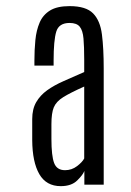

<svg xmlns="http://www.w3.org/2000/svg" viewBox="-20 -891 436 640"><path d="M182.6 -270.5Q134.3 -270.5 111.1 -310.5Q87.9 -350.6 87.4 -423.8V-494.1Q87.4 -527.3 100.6 -550.3Q113.8 -573.2 137.2 -590.1Q160.6 -606.9 192.4 -620.8Q224.1 -634.8 260.7 -650.9V-692.4Q260.7 -735.8 258.3 -762.7Q255.9 -789.6 245.8 -802Q235.8 -814.5 211.9 -814.5Q176.3 -814.5 167.5 -785.4Q158.7 -756.3 158.7 -689V-672.4H94.7V-689Q94.7 -724.6 97.9 -757.3Q101.1 -790 112.1 -815.7Q123 -841.3 146.7 -856Q170.4 -870.6 211.9 -870.6Q266.6 -870.6 290.3 -846.4Q314 -822.3 319.8 -775.9Q325.7 -729.5 325.7 -662.6V-275.4H261.2V-321.3Q256.8 -308.6 237.5 -289.6Q218.3 -270.5 182.6 -270.5ZM196.8 -323.7Q219.2 -323.7 236.8 -337.2Q254.4 -350.6 260.7 -362.8V-602.5Q214.8 -582 191.2 -567.4Q167.5 -552.7 159.4 -533.4Q151.4 -514.2 151.4 -477.1V-428.2Q151.4 -371.6 160.4 -347.7Q169.4 -323.7 196.8 -323.7Z"/></svg>

Font: Antonio ExtraLight
Style: Regular
Weight: 250
Designer: Vernon Adams
Foundry: Vernon Adams
Version: Version 1.002